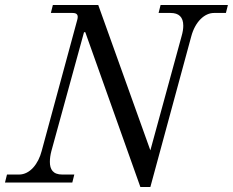

<svg xmlns="http://www.w3.org/2000/svg" viewBox="-30 -732 934 770"><path d="M-10 0H260L268 -32H220C182 -32 170 -53 170 -83C170 -96 172 -111 176 -126L307 -603H312L533 18H573L737 -586C753 -646 791 -680 828 -680H876L884 -712H614L606 -680H654C687 -680 705 -664 705 -629C705 -617 703 -603 698 -586L573 -129L364 -712H182L174 -680H261C279 -680 285 -672 280 -653L137 -126C124 -76 91 -32 46 -32H-2Z"/></svg>

Font: Old Standard
Style: Italic
Weight: 400
Italic angle: -15.2°
Designer: Alexey Kryukov <alexios@thessalonica.org.ru>
Version: Version 2.0